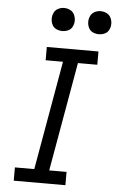

<svg xmlns="http://www.w3.org/2000/svg" viewBox="-62 -995 628 1037"><g transform="rotate(5 252.0 -476.5)"><path d="M53 0V-72H158L262 -663H168V-735H448V-663H343L239 -72H333V0ZM243 -828Q227 -828 211.5 -835Q196 -842 188.5 -857.5Q181 -873 181 -890Q181 -907 188.5 -922.5Q196 -938 211.5 -945.5Q227 -953 243 -953Q260 -953 275.5 -945.5Q291 -938 298.5 -922.5Q306 -907 306 -890Q306 -873 298.5 -857.5Q291 -842 275.5 -835Q260 -828 243 -828ZM441 -828Q425 -828 409.5 -835Q394 -842 386.5 -857.5Q379 -873 379 -890Q379 -907 386.5 -922.5Q394 -938 409.5 -945.5Q425 -953 441 -953Q458 -953 473.5 -945.5Q489 -938 496.5 -922.5Q504 -907 504 -890Q504 -873 496.5 -857.5Q489 -842 473.5 -835Q458 -828 441 -828Z"/></g></svg>

Font: Iosevka SS08
Style: Italic
Weight: 400
Italic angle: -10°
Monospace: yes
Designer: Belleve Invis
Foundry: Belleve Invis
Version: 2.1.0; ttfautohint (v1.8.2)